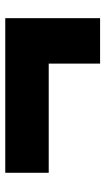

<svg xmlns="http://www.w3.org/2000/svg" viewBox="144 -646 400 729"><g transform="rotate(-90 344.5 -282.0)"><path d="M467 -102.5V-297.5H52.5V-462.5H639.5V-102.5Z"/></g></svg>

Font: Encode Sans SemiExpanded Black
Style: Regular
Weight: 900
Width: 6
Designer: Multiple Designers
Foundry: Impallari Type
Version: Version 3.002